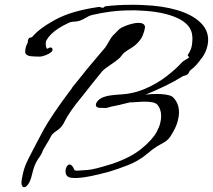

<svg xmlns="http://www.w3.org/2000/svg" viewBox="-20 -666 884 797"><path d="M291 73Q273 73 265 69Q252 63 252 45Q252 34 257 25.5Q262 17 269 17Q280 17 289 40Q288 41 295.5 42Q303 43 307 42Q329 41 344.5 39.5Q360 38 382 32.5Q404 27 443 15Q521 -11 567 -48.5Q613 -86 630 -118Q641 -138 645 -154.5Q649 -171 649 -184Q649 -210 636 -228Q629 -238 614 -241Q599 -244 582 -244Q566 -244 549 -242.5Q532 -241 519 -241Q519 -241 506.5 -238Q494 -235 478 -231Q462 -227 450 -225Q446 -225 437 -222Q428 -219 422 -218Q412 -217 407 -218Q402 -219 398 -218Q378 -218 378 -231Q378 -239 387.5 -249Q397 -259 413 -264Q423 -268 442.5 -270.5Q462 -273 483 -274Q535 -277 583.5 -298Q632 -319 671.5 -349.5Q711 -380 736 -408Q741 -413 752 -419Q763 -425 765 -428H766Q766 -429 762.5 -431.5Q759 -434 759 -439H760Q774 -459 777 -480.5Q780 -502 778 -518Q774 -565 715.5 -591.5Q657 -618 564 -622Q554 -623 544.5 -623Q535 -623 525 -623Q480 -623 441 -618Q402 -613 368 -605Q352 -602 338.5 -593.5Q325 -585 311 -580Q298 -576 286.5 -576Q275 -576 265 -571Q217 -549 192.5 -524Q168 -499 170 -485V-482Q170 -475 172.5 -468Q175 -461 181 -466Q186 -469 189 -469Q198 -469 198 -460Q198 -453 190 -448Q182 -441 167 -436Q152 -431 147 -431Q126 -431 109 -432.5Q92 -434 85 -445Q84 -452 85.5 -463Q87 -474 94 -487Q96 -489 95.5 -495Q95 -501 99 -505H98Q102 -510 107.5 -510.5Q113 -511 114 -513Q143 -548 210 -584.5Q277 -621 389 -637H391Q396 -637 400.5 -635Q405 -633 408 -634Q410 -634 412.5 -637Q415 -640 419 -640Q467 -646 523 -646Q535 -646 548 -646Q561 -646 574 -645Q655 -642 715.5 -624Q776 -606 810 -574.5Q844 -543 844 -501Q844 -484 838 -464.5Q832 -445 818 -425H817Q809 -413 798 -400Q787 -387 770 -374Q767 -372 765 -366.5Q763 -361 758 -357Q753 -353 746.5 -352Q740 -351 736 -348Q708 -330 667 -310Q626 -290 584 -273Q605 -276 630 -276Q650 -276 667.5 -273.5Q685 -271 695 -265Q708 -254 715.5 -237.5Q723 -221 723 -200Q723 -183 717.5 -162.5Q712 -142 699 -119Q687 -97 678 -88Q669 -79 658.5 -73.5Q648 -68 632 -58.5Q616 -49 589 -26Q554 3 510 20Q466 37 432 47Q392 58 354.5 65.5Q317 73 291 73ZM81 111Q69 111 69 92Q69 82 75.5 53Q82 24 98 -7Q105 -21 116.5 -43Q128 -65 140 -88Q152 -111 162.5 -130Q173 -149 179 -158Q191 -177 206.5 -200Q222 -223 237.5 -244.5Q253 -266 264.5 -281Q276 -296 278 -299Q278 -301 285 -309.5Q292 -318 300.5 -328.5Q309 -339 315.5 -347Q322 -355 322 -355Q334 -371 351.5 -391.5Q369 -412 386.5 -433Q404 -454 417 -469Q422 -476 432.5 -494.5Q443 -513 450 -520Q457 -526 466.5 -536.5Q476 -547 484 -551Q499 -559 519 -565Q539 -571 555 -571Q582 -571 582 -552Q580 -538 572.5 -519Q565 -500 543 -480Q531 -470 512.5 -459Q494 -448 486 -437Q479 -426 461.5 -413Q444 -400 427.5 -389Q411 -378 405 -371Q401 -366 389.5 -352Q378 -338 364.5 -321Q351 -304 340 -290Q329 -276 325 -271Q291 -230 274.5 -205.5Q258 -181 251.5 -168Q245 -155 241 -148H240Q233 -135 215 -123Q197 -111 192 -101Q185 -86 171 -64Q157 -42 154 -31Q151 -24 137 -4Q123 16 114 54Q107 85 97.5 98Q88 111 81 111Z"/></svg>

Font: Vujahday Script
Style: Regular
Weight: 400
Designer: Robert E. Leuschke
Foundry: Robert E. Leuschke
Version: Version 1.010; ttfautohint (v1.8.3)